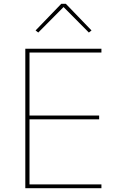

<svg xmlns="http://www.w3.org/2000/svg" viewBox="-20 -989 629 1009"><path d="M302 -969H326L461 -829L447 -818L314 -952L181 -818L167 -829ZM513 -20V0H113V-733H513V-713H135V-382H501V-362H135V-20Z"/></svg>

Font: IBM Plex Sans JP Thin
Style: Regular
Weight: 100
Designer: Mike Abbink; Paul van der Laan; Pieter van Rosmalen; Wujin Sim; Yejin Wi; Jinhee Kim; Boomi Park; Yona Kim; Kichan Ma
Foundry: Sandoll Inc.
Version: Version 1.001